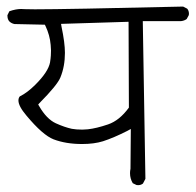

<svg xmlns="http://www.w3.org/2000/svg" viewBox="-20 -573 590 579"><path d="M391.6 -15.1Q393.6 -14.6 396.5 -14.6Q404.8 -14.6 411.1 -19.5L418.5 -33.7L410.6 -509.3H525.9Q535.6 -510.3 543 -515.6L549.3 -527.3Q549.8 -529.3 549.8 -531.2Q549.8 -541 544.4 -546.9L532.2 -553.2Q177.2 -544.9 85 -544.9Q59.1 -544.9 54.2 -545.4Q49.3 -545.9 43.9 -545.9Q27.8 -545.9 8.3 -539.1L2.4 -527.3Q2.4 -526.9 2.4 -525.9Q2.4 -514.6 8.3 -508.3Q15.1 -502 23.9 -500.5L115.2 -498.5L117.2 -494.6Q130.4 -466.8 132.8 -437.5Q133.8 -427.2 133.8 -420.7Q133.8 -414.1 133.3 -405.5Q132.8 -397 130.9 -384.8Q125.5 -356.4 86.9 -317.9Q62.5 -293.5 39.6 -282.2Q35.6 -277.3 35.6 -270Q35.6 -252.9 59.6 -224.6Q108.9 -165.5 141.6 -152.8Q178.7 -138.7 227.5 -138.7Q263.7 -138.7 290.5 -147Q322.3 -157.2 363.8 -178.2L374.5 -184.1L373.5 -64Q372.1 -57.6 372.1 -50.8Q372.1 -34.2 380.4 -20.5ZM245.1 -183.1Q234.4 -182.1 228.5 -182.1Q209.5 -182.1 196.3 -184.6Q174.3 -189.5 148.4 -201.2Q120.6 -213.9 98.1 -252.9L95.2 -257.8L99.1 -262.2Q152.8 -316.4 162.1 -339.4Q175.8 -372.6 175.8 -413.6Q175.8 -443.8 165.5 -492.7L164.1 -501L367.7 -507.3L368.7 -248.5Q340.3 -209.5 305.7 -197.8Q271 -186 245.1 -183.1Z"/></svg>

Font: Bakudai
Style: ExtraLight
Weight: 200
Version: Version 1.48